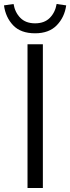

<svg xmlns="http://www.w3.org/2000/svg" viewBox="-20 -943 353 963"><path d="M118 -721H195V0H118ZM0 -916 48 -923Q55 -881 82 -853.5Q109 -826 156 -826Q203 -826 230 -853.5Q257 -881 264 -923L312 -916Q304 -857 265 -816.5Q226 -776 156 -776Q84 -776 46 -816Q8 -856 0 -916Z"/></svg>

Font: Nebula Sans Book
Style: Regular
Weight: 400
Designer: Paul D. Hunt for Adobe (as Source Sans)
Foundry: Nebula Entertainment & Broadcasting LLC
Version: Version 1.010